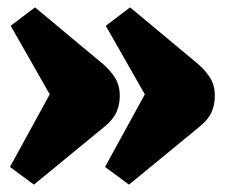

<svg xmlns="http://www.w3.org/2000/svg" viewBox="-20 -526 629 521"><path d="M72 -25 7 -73 115 -270 9 -456 75 -506 255 -356Q278 -337 291.5 -316Q305 -295 305 -266Q305 -241 295.5 -220.5Q286 -200 262 -181ZM330 -25 265 -73 373 -270 267 -456 333 -506 513 -356Q536 -337 549.5 -316Q563 -295 563 -266Q563 -241 553.5 -220.5Q544 -200 520 -181Z"/></svg>

Font: Literata 18pt Black
Style: Regular
Weight: 900
Designer: Latin by Veronika Burian and Jose Scaglione. Greek by Irene Vlachou. Cyrillic by Vera Evstafieva.
Foundry: TypeTogether
Version: Version 3.103;gftools[0.9.29]